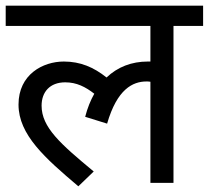

<svg xmlns="http://www.w3.org/2000/svg" viewBox="-20 -642 733 674"><path d="M0 -551H508V-426C505 -426 502 -426 499 -426C442 -426 393 -407 354 -370C309 -406 262 -426 204 -426C131 -426 45 -381 45 -275C45 -169 138 -87 255 12L309 -40C192 -137 126 -195 126 -271C126 -319 155 -353 209 -353C249 -353 280 -337 311 -313C298 -290 287 -263 279 -232L356 -208C391 -329 446 -356 494 -356C498 -356 503 -356 508 -355V0H589V-551H693V-622H0Z"/></svg>

Font: Noto Sans Devanagari UI
Style: Regular
Weight: 400
Designer: Jelle Bosma - Monotype Design Team
Foundry: Monotype Imaging Inc.
Version: Version 2.003